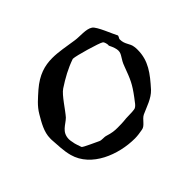

<svg xmlns="http://www.w3.org/2000/svg" viewBox="-111 -506 609 609"><g transform="rotate(45 193.0 -201.5)"><path d="M186 -4H192C217 -6 244 -6 269 -13C342 -33 376 -121 376 -194C376 -206 374 -218 372 -229C370 -245 349 -253 342 -268C331 -292 323 -320 303 -339C264 -374 232 -399 183 -399C179 -399 174 -399 169 -398C151 -396 143 -382 120 -382C115 -382 115 -385 107 -387C93 -379 39 -359 31 -346C20 -330 24 -299 21 -280C16 -246 10 -217 10 -189C10 -155 19 -123 50 -87C68 -67 83 -48 107 -34C131 -20 157 -4 186 -4ZM230 -44C197 -44 190 -70 174 -86C156 -102 115 -127 103 -145C84 -174 69 -201 58 -233V-234C58 -247 82 -329 88 -337C91 -342 103 -344 108 -344V-343C124 -351 134 -354 142 -354C158 -354 165 -341 191 -332C234 -316 247 -311 283 -284C291 -277 308 -268 309 -257C311 -245 310 -231 311 -219C313 -202 313 -190 313 -179C313 -166 312 -155 306 -136C303 -127 306 -116 302 -108C300 -105 279 -56 275 -55C265 -52 254 -47 244 -46C239 -45 235 -44 230 -44Z"/></g></svg>

Font: Ancial
Style: Regular
Weight: 400
Designer: Daytona Mess (Anne-Dauphine Borione)
Foundry: Daytona Mess (Anne-Dauphine Borione)
Version: Version 1.000;Glyphs 3.2 (3192)